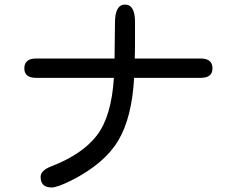

<svg xmlns="http://www.w3.org/2000/svg" viewBox="-20 -784 1040 852"><path d="M578.1 -524.4H870.1Q922.9 -524.4 922.9 -480.5Q922.9 -438.5 870.1 -438.5H575.2Q565.4 -261.7 504.4 -159.7Q443.4 -57.6 296.9 16.6Q234.4 47.9 209 47.9Q160.2 47.9 160.2 1Q160.2 -28.3 210 -46.9Q345.7 -99.6 410.2 -183.6Q474.6 -267.6 485.4 -438.5H140.6Q87.9 -438.5 87.9 -480.5Q87.9 -524.4 140.6 -524.4H488.3L490.2 -682.6Q490.2 -763.7 534.7 -763.7Q579.1 -763.7 579.1 -686.5V-580.1L578.1 -524.4Z"/></svg>

Font: jf-openhuninn-1.0
Style: Regular
Weight: 400
Designer: [Kosugi Maru]
      Designed by Motoya company      

      [Varela Round]
      Joe Prince(Latin component); Avraham Co
Foundry: justfont CO.,LTD.
Version: 1.0